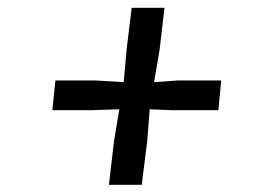

<svg xmlns="http://www.w3.org/2000/svg" viewBox="-20 -572 709 506"><path d="M280.5 -200 294.5 -284 217.5 -281.5H118L126 -360H230.5L306 -355.5L313.5 -440L327 -551.5H413.5L400.5 -440L386 -355.5L449.5 -360H563L555.5 -281.5H436.5L374.5 -284L368 -200L353.5 -85H267Z"/></svg>

Font: Merriweather 28pt SemiBold
Style: Italic
Weight: 600
Italic angle: -7.8°
Version: Version 2.101